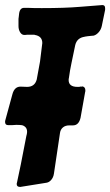

<svg xmlns="http://www.w3.org/2000/svg" viewBox="-27 -744 435 758"><path d="M111 -606 108 -607H90Q77 -607 72 -606H69Q59 -606 52.5 -616.5Q46 -627 46 -641V-669Q46 -671 46.5 -673.5Q47 -676 47 -677L48 -686Q50 -713 68 -713H83Q102 -712 138 -712Q229 -712 288 -717L377 -724Q388 -724 388 -712V-705L375 -642Q372 -627 362 -616Q352 -605 341 -603H338Q316 -601 306 -599H308Q277 -595 270 -566L255 -494Q253 -485 249.5 -465.5Q246 -446 245 -436Q244 -433 244 -428Q244 -401 279 -401H286L289 -402H296L298 -403Q310 -401 310 -387Q310 -382 309 -380Q297 -312 291 -279Q284 -249 261 -249H247Q231 -249 221.5 -241Q212 -233 210 -220L186 -59Q184 -44 175 -33.5Q166 -23 153 -22L53 -6Q39 -6 39 -17Q39 -21 40 -23L55 -94Q64 -139 77 -207L79 -215Q80 -219 80 -223Q80 -236 73 -242.5Q66 -249 58 -250Q50 -251 37 -251L21 -250H5Q-7 -250 -7 -263Q-7 -267 -5 -273L22 -372Q30 -402 54 -402L80 -401Q110 -401 118 -430L131 -501L140 -574Q140 -601 111 -606Z"/></svg>

Font: Bangerz Fix
Style: Regular
Weight: 400
Designer: vernon adams
Foundry: Vernon Adams
Version: Version 2.10;December 28, 2023;FontCreator 13.0.0.2683 64-bi